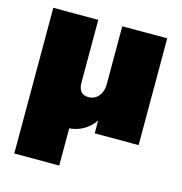

<svg xmlns="http://www.w3.org/2000/svg" viewBox="-101 -586 815 858"><g transform="rotate(15 306.0 -157.0)"><path d="M568 -494V0H365V-59Q321 2 249 8V180H41V-494H249V-204Q249 -149 296 -149Q324 -149 342 -170.5Q360 -192 360 -226V-494Z"/></g></svg>

Font: Nunito Sans Heavy
Style: Regular
Weight: 400
Designer: Vernon Adams
Foundry: Vernon Adams
Version: Version 2.500